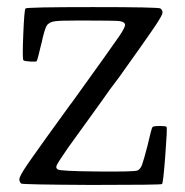

<svg xmlns="http://www.w3.org/2000/svg" viewBox="-20 -523 524 544"><path d="M452.1 -163.1Q451.2 -166 432.6 -166Q415 -166 412.1 -163.1Q409.2 -160.2 397.5 -108.4Q386.7 -67.4 382.3 -55.7Q377.9 -43.9 369.6 -40Q361.3 -36.1 255.4 -37.1Q149.4 -38.1 143.6 -43L142.6 -43.9Q137.7 -46.9 140.6 -54.7Q146.5 -66.4 172.9 -104.5Q192.4 -131.8 266.6 -234.4Q282.2 -256.8 291 -269Q299.8 -281.2 316.4 -302.7Q389.6 -405.3 408.2 -432.6Q435.5 -471.7 439.5 -483.4Q442.4 -491.2 436.5 -497.1L434.6 -499Q430.7 -502.9 243.2 -502.9Q55.7 -502.9 52.2 -499Q48.8 -495.1 45.9 -424.8Q43 -354.5 46.4 -352.1Q49.8 -349.6 65.9 -348.6Q82 -347.7 84 -349.6Q86.9 -355.5 96.7 -397.5Q98.6 -403.3 100.6 -414.1Q107.4 -442.4 112.3 -450.2Q119.1 -460.9 136.7 -462.9Q150.4 -464.8 196.3 -464.8Q213.9 -464.8 224.6 -464.8Q302.7 -464.8 316.9 -463.4Q331.1 -461.9 334 -455.1Q336.9 -448.2 317.4 -419.9Q296.9 -389.6 183.6 -232.4Q182.6 -230.5 179.7 -227.5Q94.7 -110.4 72.3 -78.1Q41 -34.2 36.1 -20.5Q32.2 -10.7 40 -2.9Q43 0 239.3 1Q435.5 1 439 -1.5Q442.4 -3.9 448.2 -80.6Q454.1 -157.2 452.1 -163.1Z"/></svg>

Font: Bpmf GenWan Min R
Style: R
Weight: 400
Foundry: But Ko
Version: Version 1.320